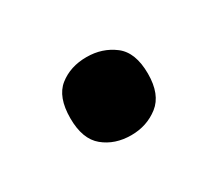

<svg xmlns="http://www.w3.org/2000/svg" viewBox="-47 -516 373 328"><g transform="rotate(-30 139.5 -352.0)"><path d="M63 -352Q63 -394 85 -411.5Q107 -429 139 -429Q170 -429 193 -411.5Q216 -394 216 -352Q216 -311 193 -293Q170 -275 139 -275Q107 -275 85 -293Q63 -311 63 -352Z"/></g></svg>

Font: Noto Sans SemiBold
Style: Regular
Weight: 600
Designer: Monotype Design Team
Foundry: Monotype Imaging Inc.
Version: Version 2.007